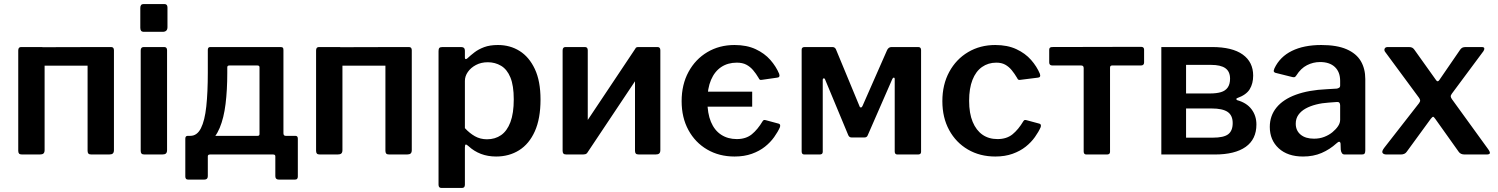

<svg xmlns="http://www.w3.org/2000/svg" viewBox="-20 -762 7390 947"><path d="M200 -514V-22Q200 -10 194.5 -5Q189 0 176 0H89Q78 0 74 -4.5Q70 -9 70 -18V-513Q70 -530 84 -530H186Q200 -530 200 -514ZM542 -514V-22Q542 -10 536.5 -5Q531 0 518 0H431Q420 0 416 -4.5Q412 -9 412 -18V-513Q412 -530 426 -530H528Q542 -530 542 -514ZM127 -438Q111 -438 111 -453V-516Q111 -529 126 -529L493 -530Q508 -530 508 -517V-453Q508 -438 491 -438Z M804 -22Q804 -10 798.5 -5Q793 0 780 0H693Q682 0 678 -4.5Q674 -9 674 -18V-513Q674 -530 689 -530H790Q804 -530 804 -514ZM806 -628Q806 -605 782 -605H691Q680 -605 676 -610Q672 -615 672 -625V-723Q672 -742 688 -742H791Q806 -742 806 -725Z M910 124Q901 124 897.5 120Q894 116 894 109V-78Q894 -92 906 -92H1251Q1260 -92 1260 -101V-430Q1260 -439 1250 -439H1111Q1101 -439 1101 -430L1005 -516Q1005 -530 1017 -530H1362Q1372 -530 1375 -527Q1378 -524 1378 -515V-105Q1378 -92 1389 -92H1437Q1449 -92 1449 -78V109Q1449 116 1445.5 120Q1442 124 1433 124H1357Q1338 124 1338 107V9Q1338 0 1327 0H1016Q1005 0 1005 9V107Q1005 124 986 124ZM921 -40 919 -92Q952 -92 971 -129.5Q990 -167 997.5 -237Q1005 -307 1005 -404V-516H1101V-402Q1101 -318 1092.5 -249Q1084 -180 1063.5 -131Q1043 -82 1008 -57.5Q973 -33 921 -40Z M1669 -514V-22Q1669 -10 1663.5 -5Q1658 0 1645 0H1558Q1547 0 1543 -4.5Q1539 -9 1539 -18V-513Q1539 -530 1553 -530H1655Q1669 -530 1669 -514ZM2011 -514V-22Q2011 -10 2005.5 -5Q2000 0 1987 0H1900Q1889 0 1885 -4.5Q1881 -9 1881 -18V-513Q1881 -530 1895 -530H1997Q2011 -530 2011 -514ZM1596 -438Q1580 -438 1580 -453V-516Q1580 -529 1595 -529L1962 -530Q1977 -530 1977 -517V-453Q1977 -438 1960 -438Z M2254 -530Q2273 -530 2273 -512V-478Q2273 -471 2277 -470.5Q2281 -470 2286 -475Q2301 -489 2320.5 -504Q2340 -519 2368 -529.5Q2396 -540 2436 -540Q2496 -540 2543 -510.5Q2590 -481 2618 -421.5Q2646 -362 2646 -271Q2646 -177 2618 -114.5Q2590 -52 2540.5 -21Q2491 10 2427 10Q2386 10 2352 -3Q2318 -16 2291 -41Q2281 -50 2277 -49Q2273 -48 2273 -35V149Q2273 165 2259 165H2157Q2143 165 2143 149V-510Q2143 -521 2147 -525.5Q2151 -530 2163 -530H2254ZM2273 -130Q2296 -105 2322.5 -90Q2349 -75 2382 -75Q2422 -75 2451.5 -95.5Q2481 -116 2497.5 -159.5Q2514 -203 2514 -272Q2514 -340 2497.5 -380Q2481 -420 2451.5 -437.5Q2422 -455 2386 -455Q2353 -455 2327.5 -441.5Q2302 -428 2287.5 -407Q2273 -386 2273 -363V-130Z M2879 -514V-22Q2879 -10 2873.5 -5Q2868 0 2855 0H2774Q2763 0 2759 -4.5Q2755 -9 2755 -18V-513Q2755 -530 2769 -530H2865Q2879 -530 2879 -514ZM3237 -514V-22Q3237 -10 3231.5 -5Q3226 0 3213 0H3132Q3120 0 3116 -4.5Q3112 -9 3112 -18V-513Q3112 -530 3127 -530H3223Q3237 -530 3237 -514ZM3115 -524 3190 -478 2875 -6 2800 -52Z M3409 -236V-310H3690V-236ZM3603 -540Q3663 -540 3707 -519.5Q3751 -499 3779.5 -466.5Q3808 -434 3823 -398Q3829 -380 3813 -379L3736 -368Q3726 -366 3722 -377Q3709 -399 3694.5 -416Q3680 -433 3661 -443Q3642 -453 3614 -453Q3570 -453 3537.5 -431.5Q3505 -410 3487 -368Q3469 -326 3469 -265Q3469 -203 3486.5 -161Q3504 -119 3537 -97.5Q3570 -76 3614 -76Q3659 -76 3688 -99.5Q3717 -123 3742 -165Q3745 -169 3748 -170Q3751 -171 3758 -169L3821 -152Q3831 -149 3827 -135Q3817 -112 3798.5 -86Q3780 -60 3753 -38.5Q3726 -17 3688.5 -3.5Q3651 10 3603 10Q3527 10 3468 -24.5Q3409 -59 3375.5 -120.5Q3342 -182 3342 -263Q3342 -345 3376 -407.5Q3410 -470 3469 -505Q3528 -540 3603 -540Z M3947 0Q3934 0 3934 -15V-517Q3934 -530 3949 -530H4085Q4098 -530 4103 -519L4219 -239Q4221 -232 4226 -232Q4231 -232 4234 -239L4355 -514Q4358 -521 4363.5 -525.5Q4369 -530 4377 -530H4509Q4523 -530 4523 -515V-13Q4523 0 4508 0H4406Q4393 0 4393 -15V-373Q4393 -379 4388.5 -379Q4384 -379 4381 -372L4260 -95Q4256 -84 4244 -84H4180Q4169 -84 4164 -95L4050 -369Q4048 -376 4043 -375.5Q4038 -375 4038 -368V-13Q4038 0 4023 0Z M4889 -540Q4949 -540 4993 -519.5Q5037 -499 5065.5 -466.5Q5094 -434 5109 -398Q5115 -380 5099 -379L5011 -368Q5001 -366 4997 -377Q4984 -399 4970 -416Q4956 -433 4938 -443Q4920 -453 4894 -453Q4854 -453 4823.5 -431.5Q4793 -410 4776.5 -368Q4760 -326 4760 -265Q4760 -203 4777.5 -161Q4795 -119 4826 -97.5Q4857 -76 4900 -76Q4945 -76 4974 -99.5Q5003 -123 5028 -165Q5031 -169 5034 -170Q5037 -171 5044 -169L5107 -152Q5117 -149 5113 -135Q5103 -112 5084.5 -86Q5066 -60 5039 -38.5Q5012 -17 4974.5 -3.5Q4937 10 4889 10Q4813 10 4754 -24.5Q4695 -59 4661.5 -120.5Q4628 -182 4628 -263Q4628 -345 4662 -407.5Q4696 -470 4755 -505Q4814 -540 4889 -540Z M5607 -439H5465Q5455 -439 5455 -428V-13Q5455 0 5440 0H5338Q5325 0 5325 -15V-426Q5325 -439 5313 -439H5171Q5155 -439 5155 -454V-517Q5155 -530 5170 -530L5608 -531Q5623 -531 5623 -517V-454Q5623 -439 5607 -439Z M5708 0V-530H5958Q6058 -530 6109.5 -493Q6161 -456 6161 -389Q6161 -350 6144 -322Q6127 -294 6082 -278Q6078 -277 6078 -273.5Q6078 -270 6082 -268Q6129 -255 6153 -223Q6177 -191 6177 -148Q6177 -75 6124 -37.5Q6071 0 5972 0ZM5962 -83Q6016 -83 6038 -100Q6060 -117 6060 -155Q6060 -193 6035 -210Q6010 -227 5956 -227H5830V-83ZM5948 -301Q5980 -301 6002 -307.5Q6024 -314 6035.5 -330.5Q6047 -347 6047 -374Q6047 -409 6024 -425.5Q6001 -442 5953 -442H5830V-301Z M6572 -55Q6539 -25 6498.5 -7.5Q6458 10 6407 10Q6331 10 6287 -30.5Q6243 -71 6243 -136Q6243 -191 6276 -231.5Q6309 -272 6372 -295Q6435 -318 6524 -322L6574 -325Q6579 -326 6584.5 -329Q6590 -332 6590 -340V-363Q6590 -407 6564 -431.5Q6538 -456 6491 -456Q6457 -456 6426.5 -440.5Q6396 -425 6374 -390Q6370 -384 6366.5 -382Q6363 -380 6354 -382L6270 -403Q6265 -405 6263 -409Q6261 -413 6266 -425Q6293 -482 6352 -511Q6411 -540 6497 -540Q6574 -540 6622 -519Q6670 -498 6692 -460.5Q6714 -423 6714 -372V-20Q6714 -9 6710.5 -4.5Q6707 0 6697 0H6612Q6603 0 6598.5 -7Q6594 -14 6593 -24L6592 -54Q6589 -71 6572 -55ZM6590 -242Q6590 -260 6575 -259L6534 -256Q6501 -254 6471.5 -246.5Q6442 -239 6419.5 -226.5Q6397 -214 6384 -195.5Q6371 -177 6371 -152Q6371 -118 6395 -98Q6419 -78 6461 -78Q6489 -78 6512 -87Q6535 -96 6552 -110Q6569 -124 6579.5 -139.5Q6590 -155 6590 -171V-242Z M7318 -29Q7330 -13 7328.5 -6.5Q7327 0 7312 0H7204Q7184 0 7175 -13L7059 -176Q7052 -186 7048.5 -186Q7045 -186 7037 -176L6918 -13Q6909 0 6889 0H6819Q6804 0 6799 -8Q6794 -16 6809 -35L6979 -253Q6985 -261 6984.5 -267Q6984 -273 6978 -281L6812 -506Q6806 -514 6809.5 -522Q6813 -530 6825 -530H6928Q6939 -530 6945 -527Q6951 -524 6956 -517L7063 -367Q7071 -355 7079 -367L7182 -517Q7187 -524 7193 -527Q7199 -530 7210 -530H7287Q7300 -530 7301 -524Q7302 -518 7297 -510L7141 -300Q7135 -292 7135.5 -286Q7136 -280 7142 -272L7318 -29Z"/></svg>

Font: Libre Franklin SemiBold
Style: Regular
Weight: 600
Designer: Pablo Impallari, Rodrigo Fuenzalida, Nhung Nguyen
Foundry: Impallari Type
Version: Version 3.000